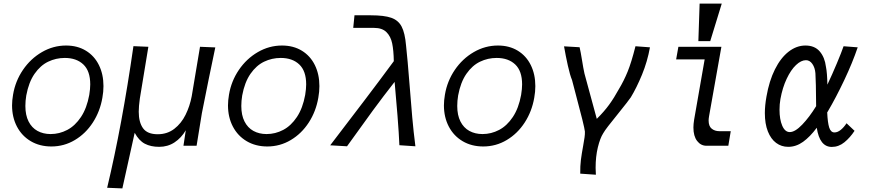

<svg xmlns="http://www.w3.org/2000/svg" viewBox="-20 -810 4840 1067"><path d="M47 -224.5Q47 -251.5 52.5 -283.5Q65 -359 107.5 -421.5Q150 -484 213 -520.5Q276 -557 347 -557Q410.5 -557 457.5 -528.2Q504.5 -499.5 529.8 -448.2Q555 -397 555 -331.5Q555 -300 549 -267Q536 -191 496 -129.2Q456 -67.5 396 -31.8Q336 4 265.5 4Q201 4 151.2 -25.2Q101.5 -54.5 74.2 -106.5Q47 -158.5 47 -224.5ZM476 -282.5Q481.5 -316.5 481.5 -341Q481.5 -415.5 443.2 -451.8Q405 -488 340 -488Q291 -488 247.8 -467.2Q204.5 -446.5 172 -399.8Q139.5 -353 126 -279.5Q121 -249.5 121 -221Q121 -170 138.8 -135Q156.5 -100 188.2 -82.5Q220 -65 261.5 -65Q310 -65 353.8 -88Q397.5 -111 430 -159.8Q462.5 -208.5 476 -282.5Z M721.5 -553.5 804.5 -550 757 -261.5Q751 -218.5 751 -189Q751 -130.5 775 -97.2Q799 -64 856.5 -64Q909.5 -64 948.5 -94Q987.5 -124 1011.2 -172Q1035 -220 1045.5 -275.5L1091.5 -550L1176.5 -546.5Q1163 -484.5 1139.8 -370Q1116.5 -255.5 1102 -181.5L1072.5 0H999.5L1012.5 -86Q987.5 -43.5 950 -18.8Q912.5 6 864.5 6Q818 6 785 -11.2Q752 -28.5 728.5 -72L660 237L575.5 233.5Q658.5 -113.5 721.5 -553.5Z M1247 -224.5Q1247 -251.5 1252.5 -283.5Q1265 -359 1307.5 -421.5Q1350 -484 1413 -520.5Q1476 -557 1547 -557Q1610.5 -557 1657.5 -528.2Q1704.5 -499.5 1729.8 -448.2Q1755 -397 1755 -331.5Q1755 -300 1749 -267Q1736 -191 1696 -129.2Q1656 -67.5 1596 -31.8Q1536 4 1465.5 4Q1401 4 1351.2 -25.2Q1301.5 -54.5 1274.2 -106.5Q1247 -158.5 1247 -224.5ZM1676 -282.5Q1681.5 -316.5 1681.5 -341Q1681.5 -415.5 1643.2 -451.8Q1605 -488 1540 -488Q1491 -488 1447.8 -467.2Q1404.5 -446.5 1372 -399.8Q1339.5 -353 1326 -279.5Q1321 -249.5 1321 -221Q1321 -170 1338.8 -135Q1356.5 -100 1388.2 -82.5Q1420 -65 1461.5 -65Q1510 -65 1553.8 -88Q1597.5 -111 1630 -159.8Q1662.5 -208.5 1676 -282.5Z M1828 -19.5Q1920.5 -140.5 2005.5 -252.2Q2090.5 -364 2168.5 -470Q2167.5 -529.5 2159.5 -568.5Q2151.5 -607.5 2127.8 -631.2Q2104 -655 2059 -655H1943L1950 -725H2040.5Q2115 -725 2154.2 -711.2Q2193.5 -697.5 2212 -662.2Q2230.5 -627 2236.5 -557.5Q2245 -480.5 2256 -340Q2264 -237 2271 -158Q2278 -79 2288.5 3L2199.5 -3Q2197 -66 2189 -167.5Q2181 -269 2173 -355Q2111 -276 2052.2 -196Q1993.5 -116 1908.5 3L1815 -2.5Z M2447 -224.5Q2447 -251.5 2452.5 -283.5Q2465 -359 2507.5 -421.5Q2550 -484 2613 -520.5Q2676 -557 2747 -557Q2810.5 -557 2857.5 -528.2Q2904.5 -499.5 2929.8 -448.2Q2955 -397 2955 -331.5Q2955 -300 2949 -267Q2936 -191 2896 -129.2Q2856 -67.5 2796 -31.8Q2736 4 2665.5 4Q2601 4 2551.2 -25.2Q2501.5 -54.5 2474.2 -106.5Q2447 -158.5 2447 -224.5ZM2876 -282.5Q2881.5 -316.5 2881.5 -341Q2881.5 -415.5 2843.2 -451.8Q2805 -488 2740 -488Q2691 -488 2647.8 -467.2Q2604.5 -446.5 2572 -399.8Q2539.5 -353 2526 -279.5Q2521 -249.5 2521 -221Q2521 -170 2538.8 -135Q2556.5 -100 2588.2 -82.5Q2620 -65 2661.5 -65Q2710 -65 2753.8 -88Q2797.5 -111 2830 -159.8Q2862.5 -208.5 2876 -282.5Z M3221 -1Q3226 -29 3228.5 -46.5Q3231 -64 3230.5 -79Q3227.5 -108 3178.5 -290.5L3159 -365Q3147.5 -392.5 3135.8 -445.2Q3124 -498 3114.5 -552.5L3201 -547.5Q3207 -522.5 3215 -472.5Q3218 -454.5 3221.2 -435.5Q3224.5 -416.5 3228 -401.5L3296.5 -149.5Q3337.5 -190 3365.2 -228.2Q3393 -266.5 3419.5 -315Q3447 -360.5 3468 -412Q3489 -463.5 3511.5 -553L3592 -547Q3578 -468.5 3547.8 -395Q3517.5 -321.5 3485.5 -269Q3471.5 -248.5 3417.5 -181.5Q3380 -135 3360.2 -109.5Q3340.5 -84 3332 -69Q3315 -42.5 3302.5 8.5Q3290 59.5 3290 122.5Q3290 141.5 3291.5 161L3204.5 155Q3204 112.5 3208.2 78.8Q3212.5 45 3221 -1Z M3833.5 -101.5Q3833.5 -120 3837.5 -145L3896 -480H3737.5L3750 -550H3989L3920.5 -164.5Q3918 -149.5 3918 -140.5Q3918 -108.5 3935.2 -94.8Q3952.5 -81 3977.5 -81H4041Q4033.5 -37.5 4027.5 0H3906Q3874.5 0 3854 -26.8Q3833.5 -53.5 3833.5 -101.5ZM3991 -790 3927 -581.5H3861L3868 -790Z M4230.5 -181.5Q4230.5 -223.5 4239.5 -273.5Q4254.5 -360.5 4286.5 -424.5Q4318.5 -488.5 4362.5 -522.8Q4406.5 -557 4456 -557Q4507.5 -557 4535.5 -524.2Q4563.5 -491.5 4570 -439Q4577 -405.5 4578 -339.5Q4604.5 -395.5 4630.5 -457.5Q4656.5 -519.5 4668 -553L4746.5 -547Q4718 -462.5 4672 -365.2Q4626 -268 4580 -190L4577 -185.5Q4579.5 -128 4588.2 -101Q4597 -74 4617.5 -74Q4634.5 -74 4652 -88Q4669.5 -102 4684.5 -125L4729 -83Q4704.5 -45.5 4672.8 -19.5Q4641 6.5 4602.5 6.5Q4535 6.5 4519 -100Q4481.5 -49.5 4442.8 -21.8Q4404 6 4360.5 6Q4322.5 6 4293.2 -15.8Q4264 -37.5 4247.2 -79.8Q4230.5 -122 4230.5 -181.5ZM4312 -200Q4312 -146.5 4327.2 -111.2Q4342.5 -76 4369 -76Q4398.5 -76 4438.2 -117.5Q4478 -159 4515.5 -220Q4514.5 -360.5 4511.5 -403Q4509 -434 4494.5 -454.8Q4480 -475.5 4459 -475.5Q4432 -475.5 4403.5 -448.5Q4375 -421.5 4351.8 -372.2Q4328.5 -323 4317 -259.5Q4312 -231 4312 -200Z"/></svg>

Font: JuliaMono
Style: Italic
Weight: 400
Italic angle: -9°
Monospace: yes
Designer: cormullion
Foundry: corm
Version: Version 0.057; ttfautohint (v1.8.4)